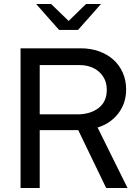

<svg xmlns="http://www.w3.org/2000/svg" viewBox="-20 -942 696 962"><path d="M83 0ZM83 0V-700H384Q434 -700 476 -685Q518 -670 548 -643Q578 -616 595 -578Q612 -540 612 -494Q612 -425 573 -374Q534 -323 469 -303Q507 -227 544 -151.5Q581 -76 619 0H512Q477 -73 442 -145Q407 -217 372 -290H179V0ZM376 -616H179V-369H367Q432 -369 473.5 -400.5Q515 -432 515 -492Q515 -547 477 -581.5Q439 -616 376 -616ZM236 -922 324 -837 411 -922H486L371 -792H276L161 -922Z"/></svg>

Font: Rosa Sans
Style: Regular
Weight: 400
Designer: Pentagram / MCKL
Foundry: Pentagram / MCKL
Version: Version 1.005;September 16, 2019;FontCreator 11.5.0.2425 64-